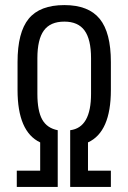

<svg xmlns="http://www.w3.org/2000/svg" viewBox="-20 -735 505 755"><path d="M46 0V-64H138V-175Q49 -217 49 -381V-491Q49 -608 93 -661.5Q137 -715 233 -715Q328 -715 372 -661Q416 -607 416 -491V-381Q416 -216 326 -175V-64H416V0H256V-223Q338 -233 338 -366V-506Q338 -580 312.5 -615Q287 -650 233 -650Q178 -650 152.5 -615Q127 -580 127 -506V-366Q127 -299 146 -265Q165 -231 207 -223V0Z"/></svg>

Font: Pathway Gothic One
Style: Regular
Weight: 400
Version: Version 1.003; ttfautohint (v1.8.4.7-5d5b);gftools[0.9.26]